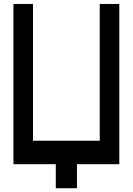

<svg xmlns="http://www.w3.org/2000/svg" viewBox="-20 -846 680 983"><path d="M265.6 117.7V-5.4H48.8V-825.7H148.9V-125.5H490.7V-825.7H590.8V-5.4H374V117.7Z"/></svg>

Font: Gap Sans
Style: Black
Weight: 400
Designer: Alexandre Liziard and Etienne Ozeray
Foundry: Interstices.io
Version: Version 1.6.1 - December 3. 2014